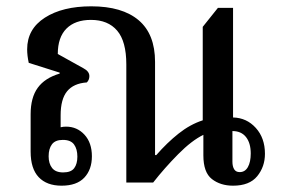

<svg xmlns="http://www.w3.org/2000/svg" viewBox="-20 -578 890 608"><path d="M175 10Q128 10 102.5 -17Q77 -44 77 -98V-216Q77 -269 99.5 -300Q122 -331 169 -345V-348L71 -379Q66 -402 66 -422Q66 -486 122 -522Q178 -558 269 -558Q367 -558 419 -514Q471 -470 471 -382V-87H475Q509 -126 545.5 -155Q582 -184 622 -197V-493L670 -553H718V-206Q761 -205 790 -173Q819 -141 819 -91Q819 -50 794.5 -20Q770 10 718 10Q678 10 651 -11Q624 -32 624 -86V-151Q587 -133 544 -89.5Q501 -46 465 0H380V-374Q380 -447 351 -481Q322 -515 268 -515Q218 -515 190.5 -487.5Q163 -460 163 -407L244 -362Q263 -352 263 -337Q263 -325 255 -317Q213 -314 192.5 -289Q172 -264 172 -213V-175Q180 -177 189 -177Q224 -177 247.5 -151.5Q271 -126 271 -83Q271 -41 247 -15.5Q223 10 175 10ZM739 -33Q756 -33 765 -49Q774 -65 774 -92Q774 -125 759 -144Q744 -163 716 -163V-66Q716 -51 721.5 -42Q727 -33 739 -33ZM180 -32Q205 -32 215 -45.5Q225 -59 225 -82Q225 -106 214.5 -120.5Q204 -135 179 -135Q155 -135 144.5 -121Q134 -107 134 -83Q134 -60 145 -46Q156 -32 180 -32Z"/></svg>

Font: Noto Serif Thai SemiCondensed Medium
Style: Regular
Weight: 500
Width: 4
Designer: Monotype Design Team
Foundry: Monotype Imaging Inc.
Version: Version 2.002; ttfautohint (v1.8.4.7-5d5b)